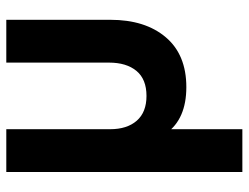

<svg xmlns="http://www.w3.org/2000/svg" viewBox="-110 -490 790 610"><g transform="rotate(-90 285.0 -185.0)"><path d="M179.5 -109.7V190H43.5V-560H179.5V-230.2Q179.5 -176.4 206.5 -145.5Q233.5 -114.6 285.3 -114.6Q338.3 -114.6 364.7 -146.4Q391.1 -178.3 391.1 -233.8V-560H527.1V-229.4Q527.1 -118.7 471.7 -53.4Q416.4 12 313.2 12Q212.2 12 166.6 -51.6Q120.9 -115.2 120.9 -229.4Z"/></g></svg>

Font: TASA Explorer VF
Style: Regular
Weight: 400
Designer: Weizhong Zhang
Foundry: Local Remote
Version: Version 1.000;Glyphs 3.2 (3192)